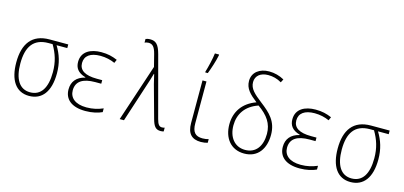

<svg xmlns="http://www.w3.org/2000/svg" viewBox="-69 -1258 3638 1731"><g transform="rotate(15 1750.0 -392.0)"><path d="M244 10C365 10 436 -81 436 -251C436 -348 411 -424 367 -496H467V-530H293C129 -530 56 -426 56 -253C56 -90 120 10 244 10ZM245 -24C145 -24 94 -109 94 -253C94 -407 151 -496 292 -496H330C374 -421 398 -348 398 -252C398 -105 346 -24 245 -24Z M770 10C835 10 889 -4 925 -21V-56C878 -36 830 -24 771 -24C665 -24 613 -73 613 -141C613 -226 676 -265 790 -265H846V-298H796C684 -298 630 -334 630 -401C630 -468 681 -506 775 -506C824 -506 872 -495 911 -477L925 -509C878 -529 836 -540 774 -540C676 -540 593 -499 593 -402C593 -347 619 -305 693 -284V-281C614 -262 574 -212 574 -140C574 -51 637 10 770 10Z M1472 9C1485 9 1493 7 1501 5V-30C1495 -28 1486 -26 1476 -26C1451 -26 1437 -41 1424 -90L1273 -655C1250 -742 1221 -766 1170 -766C1150 -766 1137 -762 1127 -758V-724C1137 -728 1149 -732 1163 -732C1201 -732 1221 -710 1237 -648L1266 -534L1089 0H1129L1263 -412C1270 -433 1275 -453 1281 -473H1284C1290 -448 1296 -419 1305 -385L1388 -84C1406 -17 1426 9 1472 9Z M1725 -614V-606H1749C1768 -655 1793 -730 1804 -786V-794H1765C1760 -745 1738 -655 1725 -614ZM1848 10C1871 10 1896 6 1911 1V-33C1896 -28 1874 -25 1854 -25C1789 -25 1757 -56 1757 -140V-530H1720V-133C1720 -34 1763 10 1848 10Z M2252 10C2380 10 2444 -87 2444 -215C2444 -342 2374 -405 2283 -475C2210 -532 2164 -571 2164 -634C2164 -692 2209 -730 2281 -730C2325 -730 2365 -720 2406 -696L2422 -727C2379 -751 2331 -764 2281 -764C2193 -764 2126 -716 2126 -635C2126 -563 2171 -520 2241 -465C2118 -421 2056 -328 2056 -211C2056 -85 2125 10 2252 10ZM2252 -24C2152 -24 2094 -103 2094 -211C2094 -316 2149 -402 2267 -442C2359 -377 2406 -310 2406 -214C2406 -100 2352 -24 2252 -24Z M2770 10C2835 10 2889 -4 2925 -21V-56C2878 -36 2830 -24 2771 -24C2665 -24 2613 -73 2613 -141C2613 -226 2676 -265 2790 -265H2846V-298H2796C2684 -298 2630 -334 2630 -401C2630 -468 2681 -506 2775 -506C2824 -506 2872 -495 2911 -477L2925 -509C2878 -529 2836 -540 2774 -540C2676 -540 2593 -499 2593 -402C2593 -347 2619 -305 2693 -284V-281C2614 -262 2574 -212 2574 -140C2574 -51 2637 10 2770 10Z M3244 10C3365 10 3436 -81 3436 -251C3436 -348 3411 -424 3367 -496H3467V-530H3293C3129 -530 3056 -426 3056 -253C3056 -90 3120 10 3244 10ZM3245 -24C3145 -24 3094 -109 3094 -253C3094 -407 3151 -496 3292 -496H3330C3374 -421 3398 -348 3398 -252C3398 -105 3346 -24 3245 -24Z"/></g></svg>

Font: Noto Sans Mono ExtraCondensed ExtraLight
Style: Regular
Weight: 200
Width: 2
Designer: Monotype Design Team
Foundry: Monotype Imaging Inc.
Version: Version 2.014